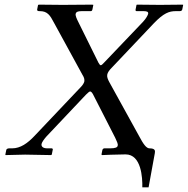

<svg xmlns="http://www.w3.org/2000/svg" viewBox="-20 -666 809 827"><path d="M521 -1C589 -1 594 100 593 141H620L647 -7C649 -18 647 -27 624 -27C610 -27 597 -46 579 -80L451 -312C444 -325 440 -335 442 -345C444 -354 450 -363 462 -375L642 -565C685 -610 709 -618 737 -618H754C762 -618 764 -622 765 -625L769 -645L766 -646C749 -646 674 -645 669 -645C658 -645 591 -646 570 -646L568 -645L564 -625C563 -620 565 -618 569 -618H599C613 -618 620 -615 618 -606C616 -599 609 -586 596 -572L429 -397C422 -389 417 -385 414 -385C411 -385 408 -389 404 -396L317 -572C310 -586 304 -599 306 -607C308 -614 314 -618 331 -618H371C374 -618 377 -620 378 -625L382 -645C381 -645 377 -646 377 -646C347 -646 255 -645 250 -645C239 -645 175 -646 149 -646L144 -645L140 -625C139 -619 145 -618 150 -618H152C184 -618 196 -600 212 -569L335 -344C342 -333 345 -324 343 -314C341 -308 337 -300 328 -291L129 -81C99 -49 68 -27 32 -27H20C14 -27 8 -25 7 -20L3 0L4 2C4 2 83 0 88 0C103 0 200 2 200 2L203 0L207 -20C208 -23 208 -26 203 -27H184C165 -27 157 -35 159 -46C161 -54 168 -64 179 -77L350 -258C359 -267 365 -272 368 -272C372 -272 375 -269 380 -261L476 -73C483 -58 489 -46 487 -39C486 -31 477 -27 453 -27H429C426 -27 422 -24 421 -20L417 0L420 2C420 2 486 -1 521 -1Z"/></svg>

Font: Libertinus Sans
Style: Italic
Weight: 400
Italic angle: -12°
Designer: Philipp H. Poll, Khaled Hosny
Foundry: Caleb Maclennan
Version: Version 7.050;RELEASE